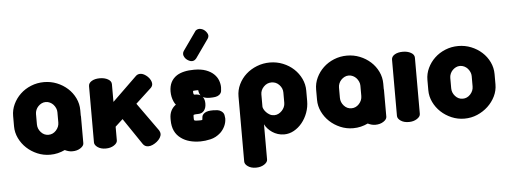

<svg xmlns="http://www.w3.org/2000/svg" viewBox="-57 -914 3430 1296"><g transform="rotate(-5 1657.5 -266.5)"><path d="M481 -238Q482 -236 482 -230V-49Q482 -31 459 -16Q436 -1 404 -1Q389 -1 376 -5Q363 -9 353 -14Q330 -3 305 3Q280 9 253 9Q207 9 166 -8.5Q125 -26 94 -55Q63 -84 44.5 -122.5Q26 -161 26 -203V-273Q26 -315 44 -353Q62 -391 92.5 -420Q123 -449 164.5 -466Q206 -483 253 -483Q299 -483 340 -466.5Q381 -450 412.5 -421.5Q444 -393 462.5 -354.5Q481 -316 481 -273ZM326 -273Q326 -287 320 -300.5Q314 -314 304.5 -324.5Q295 -335 281.5 -341.5Q268 -348 253 -348Q238 -348 225 -341.5Q212 -335 202 -324.5Q192 -314 186.5 -300.5Q181 -287 181 -273V-203Q181 -173 202 -149.5Q223 -126 253 -126Q283 -126 304.5 -149.5Q326 -173 326 -203Z M862 -283 999 -91Q1007 -78 1007 -67Q1007 -53 998.5 -39.5Q990 -26 976.5 -15Q963 -4 947.5 3Q932 10 918 10Q894 10 881 -9L760 -188L709 -141V-48Q709 -30 686 -15Q663 0 630 0Q597 0 575.5 -15Q554 -30 554 -48V-429Q554 -450 575.5 -463Q597 -476 630 -476Q663 -476 686 -463Q709 -450 709 -429V-309L875 -470Q887 -482 905 -482Q918 -482 931 -475Q944 -468 955 -457.5Q966 -447 973 -433.5Q980 -420 980 -408Q980 -393 968 -381Z M1429 -182Q1445 -171 1448 -155Q1451 -139 1451 -133Q1451 -106 1439.5 -81Q1428 -56 1408 -37Q1377 -9 1339.5 -0.5Q1302 8 1272 8Q1190 8 1141 -28Q1083 -69 1083 -152V-164Q1083 -222 1127 -254Q1119 -263 1113 -277Q1099 -308 1099 -345Q1099 -416 1152 -451Q1195 -478 1270 -478Q1317 -478 1349.5 -466Q1382 -454 1402.5 -434.5Q1423 -415 1432 -391Q1441 -367 1441 -344Q1441 -333 1439 -318.5Q1437 -304 1423 -293Q1412 -285 1397 -282.5Q1382 -280 1361 -280Q1329 -280 1312 -290Q1314 -289 1316 -285Q1326 -269 1326 -244Q1326 -214 1311.5 -196Q1297 -178 1271 -178Q1266 -178 1256.5 -177.5Q1247 -177 1242 -175Q1239 -175 1239 -164V-152Q1239 -140 1241 -138Q1242 -137 1247.5 -135.5Q1253 -134 1269 -134Q1274 -134 1282.5 -134Q1291 -134 1296 -136Q1296 -143 1298.5 -157.5Q1301 -172 1318 -183Q1328 -189 1341 -191.5Q1354 -194 1375 -194Q1389 -194 1403.5 -192Q1418 -190 1429 -182ZM1272 -310Q1289 -308 1298 -302Q1287 -317 1286 -338H1270Q1259 -338 1255.5 -337Q1252 -336 1251 -336Q1251 -335 1250.5 -333.5Q1250 -332 1250 -329Q1250 -321 1251.5 -317Q1253 -313 1254 -312Q1256 -310 1261 -310Q1266 -310 1271 -310ZM1291 -553Q1285 -546 1279 -542Q1262 -532 1241.5 -542Q1221 -552 1212 -568Q1199 -589 1211 -609L1300 -735Q1302 -739 1305 -741Q1308 -743 1311 -745Q1320 -750 1330 -749.5Q1340 -749 1349.5 -745Q1359 -741 1366.5 -734Q1374 -727 1379 -719Q1393 -699 1380 -679Z M1838 10Q1816 10 1795.5 3.5Q1775 -3 1758 -14.5Q1741 -26 1728 -40.5Q1715 -55 1708 -70V169Q1708 187 1685 202Q1662 217 1629 217Q1596 217 1574.5 202Q1553 187 1553 169V-272Q1553 -315 1571.5 -353.5Q1590 -392 1621.5 -420.5Q1653 -449 1695 -465.5Q1737 -482 1783 -482Q1830 -482 1872 -465Q1914 -448 1945 -419Q1976 -390 1994 -352Q2012 -314 2012 -272V-202Q2012 -160 1998 -122Q1984 -84 1960 -54.5Q1936 -25 1904.5 -7.5Q1873 10 1838 10ZM1783 -125Q1798 -125 1811 -131.5Q1824 -138 1834.5 -149Q1845 -160 1851 -173.5Q1857 -187 1857 -202V-272Q1857 -301 1835.5 -324Q1814 -347 1783 -347Q1752 -347 1730 -324Q1708 -301 1708 -272V-189Q1708 -183 1713.5 -172Q1719 -161 1729 -150.5Q1739 -140 1752.5 -132.5Q1766 -125 1783 -125Z M2534 -238Q2535 -236 2535 -230V-49Q2535 -31 2512 -16Q2489 -1 2457 -1Q2442 -1 2429 -5Q2416 -9 2406 -14Q2383 -3 2358 3Q2333 9 2306 9Q2260 9 2219 -8.5Q2178 -26 2147 -55Q2116 -84 2097.5 -122.5Q2079 -161 2079 -203V-273Q2079 -315 2097 -353Q2115 -391 2145.5 -420Q2176 -449 2217.5 -466Q2259 -483 2306 -483Q2352 -483 2393 -466.5Q2434 -450 2465.5 -421.5Q2497 -393 2515.5 -354.5Q2534 -316 2534 -273ZM2379 -273Q2379 -287 2373 -300.5Q2367 -314 2357.5 -324.5Q2348 -335 2334.5 -341.5Q2321 -348 2306 -348Q2291 -348 2278 -341.5Q2265 -335 2255 -324.5Q2245 -314 2239.5 -300.5Q2234 -287 2234 -273V-203Q2234 -173 2255 -149.5Q2276 -126 2306 -126Q2336 -126 2357.5 -149.5Q2379 -173 2379 -203Z M2684 -476Q2716 -476 2739 -463Q2762 -450 2762 -429V-48Q2762 -30 2739 -15Q2716 0 2684 0Q2650 0 2628.5 -15Q2607 -30 2607 -48V-429Q2607 -450 2628.5 -463Q2650 -476 2684 -476Z M3060 -482Q3106 -482 3147 -465.5Q3188 -449 3219.5 -420.5Q3251 -392 3269.5 -353.5Q3288 -315 3288 -272V-202Q3288 -160 3269.5 -122Q3251 -84 3219.5 -54.5Q3188 -25 3147 -7.5Q3106 10 3060 10Q3014 10 2973 -7.5Q2932 -25 2901 -54Q2870 -83 2851.5 -121.5Q2833 -160 2833 -202V-272Q2833 -314 2851 -352Q2869 -390 2899.5 -419Q2930 -448 2971.5 -465Q3013 -482 3060 -482ZM3133 -272Q3133 -286 3127 -299.5Q3121 -313 3111.5 -323.5Q3102 -334 3088.5 -340.5Q3075 -347 3060 -347Q3045 -347 3032 -340.5Q3019 -334 3009 -323.5Q2999 -313 2993.5 -299.5Q2988 -286 2988 -272V-202Q2988 -172 3009 -148.5Q3030 -125 3060 -125Q3090 -125 3111.5 -148.5Q3133 -172 3133 -202Z"/></g></svg>

Font: AkaAcidDosis
Style: ExtraBold
Weight: 800
Designer: Edgar Tolentino, Pablo Impallari, Igino Marini, Aka-Acid
Foundry: Edgar Tolentino, Pablo Impallari, Igino Marini, Aka-Acid
Version: Version 1.007